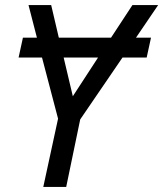

<svg xmlns="http://www.w3.org/2000/svg" viewBox="-20 -734 641 754"><path d="M150 0 208 -268 145 -508H53L70 -586H125L92 -714H181L211 -586H416L500 -714H601L514 -586H573L556 -508H461L295 -265L240 0ZM266 -356 365 -508H230Z"/></svg>

Font: Noto Sans IKEA
Style: Italic
Weight: 400
Italic angle: -12°
Designer: Monotype Design Team
Foundry: Monotype Imaging Inc.
Version: Version 2.001